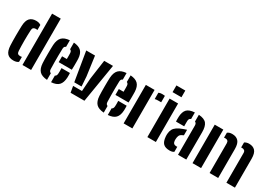

<svg xmlns="http://www.w3.org/2000/svg" viewBox="16 -1691 3638 2591"><g transform="rotate(30 1835.0 -395.0)"><path d="M312.5 0V-800H447.5V0ZM40 -149Q38.5 -178.5 37.8 -218.8Q37 -259 37.2 -302.2Q37.5 -345.5 38.2 -384.5Q39 -423.5 40 -451Q43.5 -536.5 78.2 -573Q113 -609.5 176 -609.5Q201.5 -609.5 219.5 -604Q237.5 -598.5 251.5 -588V-509.5Q240.5 -512.5 228 -512.5Q177.5 -512.5 175 -465.5Q170.5 -385.5 170.5 -298.5Q170.5 -211.5 174.5 -138.5Q176 -111.5 188 -99.5Q200 -87.5 228 -87.5Q241 -87.5 251.5 -90.5V-13Q237 -2 218.2 3.8Q199.5 9.5 174 9.5Q110 9.5 77 -27.2Q44 -64 40 -149Z M536.5 -156.5Q535 -183 534.2 -222Q533.5 -261 533.8 -303.2Q534 -345.5 534.5 -382.5Q535 -419.5 536.5 -441.5Q542 -524 580.5 -563.2Q619 -602.5 700 -608.5V-506Q672 -497.5 671 -461.5Q669.5 -400 668.8 -349.2Q668 -298.5 668.8 -249Q669.5 -199.5 671 -142Q672 -104.5 700 -95V8.5Q615.5 2.5 578.5 -37Q541.5 -76.5 536.5 -156.5ZM717 -277.5V-369H791Q791 -399 791 -425.8Q791 -452.5 790 -461.5Q788.5 -495.5 763 -505.5V-608.5Q844 -602.5 881.2 -564.2Q918.5 -526 922.5 -446.5Q923 -435 923.2 -406.2Q923.5 -377.5 923.2 -342.5Q923 -307.5 921.5 -277.5ZM763 8.5V-94.5Q788 -103.5 790 -143Q791 -158 791.2 -178Q791.5 -198 790 -227H921.5Q922.5 -218.5 922.8 -195.8Q923 -173 922.5 -156.5Q918.5 -75 881.2 -36Q844 3 763 8.5Z M960 -600H1097L1138.5 -298.5L1148.5 -147H1035ZM1045.5 -97.5H1184L1197.5 -298.5L1240 -600H1377L1278 0H1062.5Z M1420.5 -156.5Q1419 -183 1418.2 -222Q1417.5 -261 1417.8 -303.2Q1418 -345.5 1418.5 -382.5Q1419 -419.5 1420.5 -441.5Q1426 -524 1464.5 -563.2Q1503 -602.5 1584 -608.5V-506Q1556 -497.5 1555 -461.5Q1553.5 -400 1552.8 -349.2Q1552 -298.5 1552.8 -249Q1553.5 -199.5 1555 -142Q1556 -104.5 1584 -95V8.5Q1499.5 2.5 1462.5 -37Q1425.5 -76.5 1420.5 -156.5ZM1601 -277.5V-369H1675Q1675 -399 1675 -425.8Q1675 -452.5 1674 -461.5Q1672.5 -495.5 1647 -505.5V-608.5Q1728 -602.5 1765.2 -564.2Q1802.5 -526 1806.5 -446.5Q1807 -435 1807.2 -406.2Q1807.5 -377.5 1807.2 -342.5Q1807 -307.5 1805.5 -277.5ZM1647 8.5V-94.5Q1672 -103.5 1674 -143Q1675 -158 1675.2 -178Q1675.5 -198 1674 -227H1805.5Q1806.5 -218.5 1806.8 -195.8Q1807 -173 1806.5 -156.5Q1802.5 -75 1765.2 -36Q1728 3 1647 8.5Z M2088 -494V-592.5Q2108.5 -603.5 2141 -603.5Q2153 -603.5 2165.2 -602.5Q2177.5 -601.5 2185.5 -600.5V-500H2142.5Q2109.5 -500 2088 -494ZM1889 0V-600H2025V0Z M2250 -695.5V-800H2388.5V-695.5ZM2259 0V-600H2391.5V0Z M2489 -374.5Q2488 -384.5 2487.5 -405.5Q2487 -426.5 2488 -446.5Q2491 -525 2525.8 -564Q2560.5 -603 2648 -608.5V-506.5Q2619 -497.5 2616.5 -462Q2616 -454 2616 -434.8Q2616 -415.5 2616 -397.5Q2616 -379.5 2616.5 -374.5ZM2736.5 0V-455.5Q2736.5 -492.5 2710.5 -503.5V-608.5Q2799.5 -602.5 2833.2 -559.2Q2867 -516 2866.5 -426L2865.5 0ZM2470 -130.5Q2469 -140 2469 -153.2Q2469 -166.5 2470 -175.5Q2473 -215 2488.2 -243.8Q2503.5 -272.5 2535.8 -294.5Q2568 -316.5 2622.5 -336Q2635.5 -341 2648.2 -345.2Q2661 -349.5 2674 -353.5V-267.5Q2669 -265.5 2664.2 -263Q2659.5 -260.5 2654.5 -258Q2623 -244.5 2613.5 -222.2Q2604 -200 2603 -175Q2602 -162 2602.2 -156.2Q2602.5 -150.5 2603 -140Q2607.5 -87.5 2661.5 -87.5Q2669 -87.5 2674 -89V-10Q2650 7.5 2608 7.5Q2541 7.5 2508.5 -24Q2476 -55.5 2470 -130.5Z M3490.5 0V-462.5Q3490.5 -489 3476.2 -500.8Q3462 -512.5 3437.5 -512.5Q3430.5 -512.5 3425 -511V-590Q3439 -599 3456 -604.2Q3473 -609.5 3494.5 -609.5Q3556 -609.5 3589.8 -572.8Q3623.5 -536 3623.5 -451V0ZM3228.5 0V-462.5Q3228.5 -512.5 3177 -512.5Q3166.5 -512.5 3158.5 -510.5V-587.5Q3172 -598.5 3189.5 -604Q3207 -609.5 3232.5 -609.5Q3294 -609.5 3328.2 -572.8Q3362.5 -536 3362.5 -451V0ZM2962.5 0V-600H3096V0Z"/></g></svg>

Font: Big Shoulders Stencil Text ExtraBold
Style: Regular
Weight: 800
Designer: Patric King
Foundry: XO Type Co
Version: Version 1.000